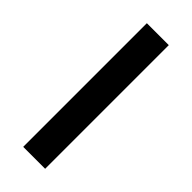

<svg xmlns="http://www.w3.org/2000/svg" viewBox="-218 -686 718 718"><g transform="rotate(45 141.0 -327.0)"><path d="M83 0V-654H199V0Z"/></g></svg>

Font: TT Toshiba Sans Medium
Style: Regular
Weight: 500
Designer: Paul D. Hunt
Foundry: Toshiba Corporation
Version: Version 2.020;PS 2.000;hotconv 1.0.86;makeotf.lib2.5.63406